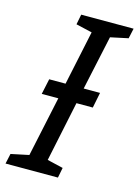

<svg xmlns="http://www.w3.org/2000/svg" viewBox="-152 -777 609 839"><g transform="rotate(15 152.0 -357.0)"><path d="M-42 0H195L204 -46L132 -63L189 -335H263L277 -405H203L256 -651L336 -668L346 -714H109L100 -668L173 -651L121 -405H47L32 -335H107L49 -63L-32 -46Z"/></g></svg>

Font: Noto Sans Condensed
Style: Italic
Weight: 400
Width: 3
Italic angle: -12°
Designer: Monotype Design Team
Foundry: Monotype Imaging Inc.
Version: Version 2.013